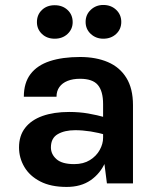

<svg xmlns="http://www.w3.org/2000/svg" viewBox="-20 -724 625 758"><path d="M402.1 0 387 -117.9V-312.9Q387 -364 366.3 -388.5Q345.7 -413 296 -413Q267.5 -413 246.6 -404.6Q225.7 -396.2 214.4 -380.3Q203.1 -364.5 203.1 -342.1H74.1Q74.1 -397 100.6 -431.7Q127.1 -466.4 176.8 -482.7Q226.6 -499 296 -499Q359.1 -499 406.1 -478.8Q453.1 -458.6 479 -416.5Q505 -374.5 505 -309V0ZM243 14Q180.6 14 138.8 -7.7Q97 -29.3 76.1 -65Q55.1 -100.7 55.1 -142Q55.1 -188.1 79.3 -219.2Q103.4 -250.3 147.9 -266.2Q192.5 -282 253 -282Q292.7 -282 327.8 -276Q362.9 -269.9 397.9 -260.1V-191.1Q370.3 -199.9 338 -205Q305.6 -210 277 -210Q235.1 -210 208.1 -194.4Q181 -178.8 181 -142Q181 -115.1 203 -95.6Q225 -76.1 272.9 -76.1Q309.5 -76.1 335 -92Q360.5 -107.9 373.7 -132Q387 -156.1 387 -180H415Q415 -127.6 395.6 -83.4Q376.2 -39.2 338 -12.6Q299.7 14 243 14ZM387.8 -571.2Q358.7 -571.2 338.3 -590.1Q318 -609 318 -637.5Q318 -666.1 338.3 -685.2Q358.7 -704.4 387.8 -704.4Q418.5 -704.4 438.7 -685.2Q458.8 -666.1 458.8 -637.5Q458.8 -609 438.7 -590.1Q418.5 -571.2 387.8 -571.2ZM195.9 -571.2Q165.1 -571.2 145.5 -590.1Q125.8 -609 125.8 -636.5Q125.8 -665.9 145.5 -684.6Q165.1 -703.4 195.9 -703.4Q226.7 -703.4 246.8 -684.6Q266.9 -665.9 266.9 -636.5Q266.9 -609 246.8 -590.1Q226.7 -571.2 195.9 -571.2Z"/></svg>

Font: Karla
Style: Regular
Weight: 400
Designer: Jonathan Pinhorn
Version: Version 2.004;gftools[0.9.33]